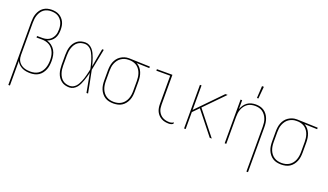

<svg xmlns="http://www.w3.org/2000/svg" viewBox="-84 -1339 3668 2150"><g transform="rotate(20 1750.0 -264.5)"><path d="M72 215V-535Q72 -560 75 -585.5Q78 -611 87 -635Q96 -659 110.5 -680Q125 -701 146 -715.5Q167 -730 192 -736.5Q217 -743 242 -743Q266 -743 289 -738.5Q312 -734 332.5 -722.5Q353 -711 369 -693.5Q385 -676 395 -655Q405 -634 408.5 -610.5Q412 -587 412 -564Q412 -538 407 -512Q402 -486 389 -464Q376 -442 355 -425.5Q334 -409 310 -401Q340 -393 366 -373Q392 -353 408 -326Q424 -299 430 -267Q436 -235 436 -203Q436 -177 432.5 -151Q429 -125 419.5 -100.5Q410 -76 394 -54.5Q378 -33 356 -18.5Q334 -4 308 2Q282 8 256 8Q232 8 207 4Q182 0 160 -10.5Q138 -21 119.5 -38Q101 -55 91 -78V215ZM253 -10Q277 -10 300.5 -15.5Q324 -21 344 -34.5Q364 -48 378.5 -67.5Q393 -87 401.5 -109.5Q410 -132 413.5 -156Q417 -180 417 -204Q417 -228 413.5 -251.5Q410 -275 401 -297Q392 -319 376.5 -338Q361 -357 341 -369Q321 -381 297.5 -386.5Q274 -392 250 -392H187V-410H250Q270 -410 289.5 -414Q309 -418 326.5 -427.5Q344 -437 357 -452.5Q370 -468 378.5 -486Q387 -504 390 -524Q393 -544 393 -564Q393 -584 389.5 -605Q386 -626 377.5 -645Q369 -664 355 -680Q341 -696 323 -706.5Q305 -717 284 -721Q263 -725 242 -725Q219 -725 196.5 -719Q174 -713 156 -699.5Q138 -686 125 -666.5Q112 -647 104.5 -625.5Q97 -604 94 -581Q91 -558 91 -535V-146L92 -139Q92 -119 97.5 -100.5Q103 -82 114.5 -66.5Q126 -51 142 -39.5Q158 -28 176.5 -21.5Q195 -15 214 -12.5Q233 -10 253 -10Z M722 8Q696 8 671.5 1.5Q647 -5 627 -20Q607 -35 592.5 -56Q578 -77 570 -101Q562 -125 559 -150Q556 -175 556 -200V-320Q556 -345 559 -370Q562 -395 570 -419Q578 -443 592.5 -464Q607 -485 627 -500Q647 -515 671.5 -521.5Q696 -528 722 -528Q746 -528 769 -516Q792 -504 808 -485Q824 -466 835 -443.5Q846 -421 854.5 -397.5Q863 -374 870 -350.5Q877 -327 883 -302Q893 -357 902.5 -411.5Q912 -466 923 -520H942Q929 -456 917 -391.5Q905 -327 892 -264Q906 -198 918.5 -132Q931 -66 944 0H925Q914 -56 904 -112.5Q894 -169 883 -225Q877 -200 870 -175.5Q863 -151 854.5 -127Q846 -103 835.5 -80Q825 -57 809 -37Q793 -17 770 -4.5Q747 8 722 8ZM722 -10Q741 -10 759.5 -19Q778 -28 791.5 -42.5Q805 -57 814.5 -74.5Q824 -92 832 -110.5Q840 -129 846 -148Q852 -167 857 -186Q862 -205 866.5 -224.5Q871 -244 875 -264Q871 -283 866.5 -302Q862 -321 857 -339.5Q852 -358 845.5 -376.5Q839 -395 831.5 -413Q824 -431 814.5 -448Q805 -465 791 -479Q777 -493 759 -501.5Q741 -510 722 -510Q699 -510 677 -504Q655 -498 637 -484Q619 -470 607 -450.5Q595 -431 588 -409.5Q581 -388 578 -365.5Q575 -343 575 -320V-200Q575 -177 578 -154.5Q581 -132 588 -110.5Q595 -89 607 -69.5Q619 -50 637 -36Q655 -22 677 -16Q699 -10 722 -10Z M1246 8Q1220 8 1194 2.5Q1168 -3 1146 -17Q1124 -31 1107.5 -52Q1091 -73 1081 -97.5Q1071 -122 1067.5 -148Q1064 -174 1064 -200V-320Q1064 -345 1067.5 -370.5Q1071 -396 1080 -419.5Q1089 -443 1104.5 -463.5Q1120 -484 1141 -498Q1162 -512 1186 -520Q1210 -528 1236 -528H1250L1491 -520V-502L1339 -507Q1363 -494 1381 -473Q1399 -452 1409.5 -426.5Q1420 -401 1424 -374Q1428 -347 1428 -320V-200Q1428 -174 1424.5 -148Q1421 -122 1411 -97.5Q1401 -73 1384.5 -52Q1368 -31 1346 -17Q1324 -3 1298 2.5Q1272 8 1246 8ZM1246 -10Q1270 -10 1293 -15.5Q1316 -21 1336 -34Q1356 -47 1370.5 -66Q1385 -85 1393.5 -107Q1402 -129 1405.5 -152.5Q1409 -176 1409 -200V-320Q1409 -342 1406 -364Q1403 -386 1396 -407Q1389 -428 1376.5 -447Q1364 -466 1346.5 -480Q1329 -494 1308 -501Q1287 -508 1264 -510H1237Q1214 -510 1192 -502.5Q1170 -495 1151.5 -482Q1133 -469 1119.5 -450Q1106 -431 1097.5 -409.5Q1089 -388 1086 -365.5Q1083 -343 1083 -320V-200Q1083 -176 1086.5 -152.5Q1090 -129 1098.5 -107Q1107 -85 1121.5 -66Q1136 -47 1156 -34Q1176 -21 1199 -15.5Q1222 -10 1246 -10Z M1909 8Q1886 8 1863.5 4Q1841 0 1820.5 -11Q1800 -22 1784 -38.5Q1768 -55 1758 -75.5Q1748 -96 1744 -119Q1740 -142 1740 -165V-502H1575V-520H1760V-165Q1760 -145 1763 -124.5Q1766 -104 1775 -85.5Q1784 -67 1798 -52Q1812 -37 1830 -27.5Q1848 -18 1868.5 -14Q1889 -10 1909 -10Q1922 -10 1935 -14Q1948 -18 1958 -26V-8Q1948 0 1935 4Q1922 8 1909 8Z M2418 0H2394L2177 -273L2107 -202V0H2088V-520H2107V-228L2391 -520H2418L2190 -287Z M2909 215V-320Q2909 -343 2906 -366.5Q2903 -390 2894.5 -412Q2886 -434 2872 -453Q2858 -472 2839 -485.5Q2820 -499 2796.5 -504.5Q2773 -510 2750 -510Q2727 -510 2703.5 -504.5Q2680 -499 2661 -485.5Q2642 -472 2628 -453Q2614 -434 2605.5 -412Q2597 -390 2594 -366.5Q2591 -343 2591 -320V0H2572V-520H2591V-413Q2600 -438 2615 -460.5Q2630 -483 2652 -499Q2674 -515 2700 -521.5Q2726 -528 2753 -528Q2779 -528 2804.5 -522Q2830 -516 2851 -501.5Q2872 -487 2887.5 -466Q2903 -445 2912 -421Q2921 -397 2924.5 -371.5Q2928 -346 2928 -320V215ZM2738 -600 2746 -744H2768L2755 -600Z M3246 8Q3220 8 3194 2.5Q3168 -3 3146 -17Q3124 -31 3107.5 -52Q3091 -73 3081 -97.5Q3071 -122 3067.5 -148Q3064 -174 3064 -200V-320Q3064 -345 3067.5 -370.5Q3071 -396 3080 -419.5Q3089 -443 3104.5 -463.5Q3120 -484 3141 -498Q3162 -512 3186 -520Q3210 -528 3236 -528H3250L3491 -520V-502L3339 -507Q3363 -494 3381 -473Q3399 -452 3409.5 -426.5Q3420 -401 3424 -374Q3428 -347 3428 -320V-200Q3428 -174 3424.5 -148Q3421 -122 3411 -97.5Q3401 -73 3384.5 -52Q3368 -31 3346 -17Q3324 -3 3298 2.5Q3272 8 3246 8ZM3246 -10Q3270 -10 3293 -15.5Q3316 -21 3336 -34Q3356 -47 3370.5 -66Q3385 -85 3393.5 -107Q3402 -129 3405.5 -152.5Q3409 -176 3409 -200V-320Q3409 -342 3406 -364Q3403 -386 3396 -407Q3389 -428 3376.5 -447Q3364 -466 3346.5 -480Q3329 -494 3308 -501Q3287 -508 3264 -510H3237Q3214 -510 3192 -502.5Q3170 -495 3151.5 -482Q3133 -469 3119.5 -450Q3106 -431 3097.5 -409.5Q3089 -388 3086 -365.5Q3083 -343 3083 -320V-200Q3083 -176 3086.5 -152.5Q3090 -129 3098.5 -107Q3107 -85 3121.5 -66Q3136 -47 3156 -34Q3176 -21 3199 -15.5Q3222 -10 3246 -10Z"/></g></svg>

Font: Iosevka Thin
Style: Regular
Weight: 100
Monospace: yes
Designer: Belleve Invis
Foundry: Belleve Invis
Version: Version 32.5.0; ttfautohint (v1.8.4)